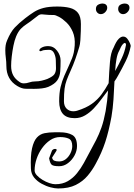

<svg xmlns="http://www.w3.org/2000/svg" viewBox="-20 -685 760 1087"><path d="M720 -424Q712 -380 691.5 -338.5Q671 -297 649 -258Q644 -249 639 -240.5Q634 -232 628 -224Q626 -175 622.5 -123Q619 -71 611 -24Q596 58 576 119Q556 180 522 242Q503 278 476 310Q449 342 409 362Q369 382 309 382Q291 382 266 375.5Q241 369 215.5 355Q190 341 173 320Q156 299 155 269Q152 196 161.5 154.5Q171 113 189 93.5Q207 74 232.5 69Q258 64 287 64H320Q362 64 389 79Q416 94 416 142Q416 169 402 195Q388 221 365 238.5Q342 256 315 256Q282 256 272.5 247.5Q263 239 258 211L273 171Q275 164 281 161Q287 158 292 158Q297 158 300 161Q303 164 298 171L275 207Q277 220 287 224.5Q297 229 315 229Q336 229 352.5 216Q369 203 379 182.5Q389 162 389 142Q389 109 369.5 100Q350 91 320 91Q290 91 264 108.5Q238 126 218 154Q198 182 187 215Q176 248 176 280Q176 294 189 308Q202 322 221 333.5Q240 345 259.5 351.5Q279 358 293 358Q334 358 364 340.5Q394 323 416 295.5Q438 268 454.5 238Q471 208 484 183Q506 143 523.5 109Q541 75 554.5 36.5Q568 -2 578 -56Q583 -85 586.5 -114.5Q590 -144 592 -173L584 -163Q570 -145 551.5 -120Q533 -95 511 -71.5Q489 -48 462 -32Q435 -16 403 -16Q357 -16 336 -40.5Q315 -65 315 -112Q315 -159 323 -192.5Q331 -226 344 -255.5Q357 -285 372 -318Q382 -340 388 -355.5Q394 -371 397.5 -387Q401 -403 403 -428Q406 -472 392 -504.5Q378 -537 356 -558Q334 -579 314 -589.5Q294 -600 285 -600Q254 -600 239 -602Q224 -604 216 -604Q206 -604 198.5 -599Q191 -594 171 -578Q150 -561 132 -549.5Q114 -538 98.5 -522.5Q83 -507 71 -478Q62 -456 56 -426Q50 -396 46.5 -365.5Q43 -335 43 -312Q43 -281 54.5 -259Q66 -237 92 -220Q102 -213 115 -213Q130 -213 146 -218.5Q162 -224 178 -224Q198 -224 216.5 -228.5Q235 -233 248 -238Q280 -252 288.5 -265.5Q297 -279 297 -299Q297 -308 296.5 -318.5Q296 -329 296 -342Q296 -362 287 -382.5Q278 -403 258 -403Q250 -403 236.5 -402Q223 -401 218 -398Q212 -395 209 -395Q203 -395 203 -400Q203 -408 215 -415Q230 -424 253 -424Q283 -424 303 -398Q323 -372 323 -342Q323 -308 321 -280Q319 -252 304.5 -230.5Q290 -209 253 -193Q238 -187 217 -184.5Q196 -182 173 -182Q145 -182 124 -182.5Q103 -183 78 -198Q16 -235 16 -312Q16 -335 13 -357Q10 -379 10 -401Q10 -415 12 -428.5Q14 -442 20 -456Q40 -504 63.5 -529Q87 -554 123 -582Q150 -603 173 -617.5Q196 -632 226.5 -640Q257 -648 304 -648Q345 -648 375 -640.5Q405 -633 421.5 -612Q438 -591 438 -549Q438 -536 437.5 -509.5Q437 -483 435 -457.5Q433 -432 429 -420Q418 -383 406.5 -350.5Q395 -318 380 -285Q366 -254 357.5 -231.5Q349 -209 345.5 -182.5Q342 -156 342 -112Q342 -85 357 -70Q372 -55 395 -55Q406 -55 416 -58Q468 -74 500.5 -97.5Q533 -121 555 -151Q577 -181 595 -214Q598 -279 602.5 -333.5Q607 -388 623 -415Q638 -451 651.5 -464.5Q665 -478 677 -478Q691 -478 700.5 -466Q710 -454 715.5 -440.5Q721 -427 720 -424ZM693 -429Q694 -431 692.5 -436.5Q691 -442 686 -442Q682 -442 674 -433Q666 -424 655 -398Q645 -381 639.5 -351Q634 -321 632 -283Q652 -319 669 -355Q686 -391 693 -429ZM587 -641Q587 -628 576 -616.5Q565 -605 551 -605Q539 -605 531 -613.5Q523 -622 523 -634Q523 -651 535 -658Q547 -665 561 -665Q572 -665 579.5 -659Q587 -653 587 -641ZM713 -641Q713 -628 702 -616.5Q691 -605 677 -605Q665 -605 657 -613.5Q649 -622 649 -634Q649 -651 661 -658Q673 -665 687 -665Q698 -665 705.5 -659Q713 -653 713 -641Z"/></svg>

Font: Ingrid Darling
Style: Regular
Weight: 400
Designer: Robert E. Leuschke
Foundry: Robert E. Leuschke
Version: Version 1.010; ttfautohint (v1.8.3)